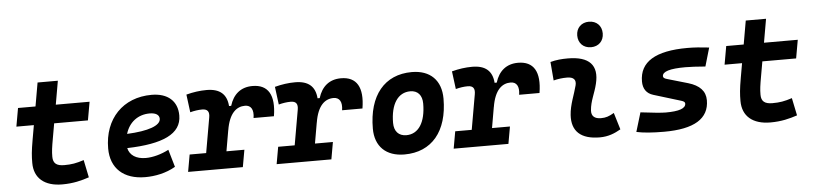

<svg xmlns="http://www.w3.org/2000/svg" viewBox="-45 -1006 5363 1266"><g transform="rotate(-5 2636.5 -373.0)"><path d="M323.7 9.8C397 9.8 451.2 -4.4 502 -21.5L478 -137.7C427.2 -121.1 396.5 -115.7 347.7 -115.7C296.4 -115.7 273.9 -134.3 273.9 -177.7C273.9 -213.9 277.3 -238.3 288.6 -301.3L305.2 -396H528.8L550.3 -517.6H326.7L354 -673.8H219.7L192.4 -517.6H76.7L55.2 -396H170.9L154.3 -301.3C141.1 -226.1 138.7 -193.4 138.7 -148.4C138.7 -47.4 206.5 9.8 323.7 9.8Z M887.7 -115.7C823.7 -115.7 781.7 -143.6 771 -191.4C1006.8 -197.8 1131.8 -253.4 1131.8 -376C1131.8 -471.2 1068.4 -527.3 961.4 -527.3C772 -527.3 645.5 -396.5 645.5 -199.7C645.5 -67.9 730.5 9.8 873.5 9.8C938 9.8 1011.7 -4.4 1073.7 -41L1040 -156.7C990.7 -130.9 934.6 -115.7 887.7 -115.7ZM778.3 -284.7C800.3 -359.4 859.4 -406.2 938 -406.2C978.5 -406.2 1001.5 -391.1 1001.5 -365.7C1001.5 -320.3 919.4 -291 778.3 -284.7Z M1157.2 0H1519.5L1539.6 -113.3H1420.9L1444.8 -251V-249.5C1463.4 -363.8 1513.2 -401.9 1568.8 -401.9C1608.4 -401.9 1627 -371.6 1618.2 -316.4H1752.9C1775.9 -455.1 1732.9 -527.3 1628.9 -527.3C1551.8 -527.3 1501 -484.4 1478 -409.2H1463.9C1458 -487.8 1413.1 -527.3 1325.2 -527.3C1280.8 -527.3 1236.3 -521 1190.4 -508.8L1205.6 -390.6C1233.4 -397.9 1259.8 -401.9 1285.2 -401.9C1321.3 -401.9 1334 -383.3 1327.1 -345.2L1286.6 -113.3H1177.2Z M1743.2 0H2105.5L2125.5 -113.3H2006.8L2030.8 -251V-249.5C2049.3 -363.8 2099.1 -401.9 2154.8 -401.9C2194.3 -401.9 2212.9 -371.6 2204.1 -316.4H2338.9C2361.8 -455.1 2318.8 -527.3 2214.8 -527.3C2137.7 -527.3 2086.9 -484.4 2064 -409.2H2049.8C2043.9 -487.8 1999 -527.3 1911.1 -527.3C1866.7 -527.3 1822.3 -521 1776.4 -508.8L1791.5 -390.6C1819.3 -397.9 1845.7 -401.9 1871.1 -401.9C1907.2 -401.9 1919.9 -383.3 1913.1 -345.2L1872.6 -113.3H1763.2Z M2588.9 9.8C2770 9.8 2877 -118.2 2877 -335C2877 -456.1 2805.2 -527.3 2683.6 -527.3C2502.4 -527.3 2395.5 -397.5 2395.5 -177.7C2395.5 -60.1 2467.3 9.8 2588.9 9.8ZM2612.3 -115.7C2561.5 -115.7 2531.7 -148.4 2531.7 -203.6C2531.7 -328.1 2580.6 -401.9 2662.6 -401.9C2711.9 -401.9 2740.7 -369.1 2740.7 -314C2740.7 -189.5 2692.9 -115.7 2612.3 -115.7Z M2915 0H3277.3L3297.4 -113.3H3178.7L3202.6 -251V-249.5C3221.2 -363.8 3271 -401.9 3326.7 -401.9C3366.2 -401.9 3384.8 -371.6 3376 -316.4H3510.7C3533.7 -455.1 3490.7 -527.3 3386.7 -527.3C3309.6 -527.3 3258.8 -484.4 3235.8 -409.2H3221.7C3215.8 -487.8 3170.9 -527.3 3083 -527.3C3038.6 -527.3 2994.1 -521 2948.2 -508.8L2963.4 -390.6C2991.2 -397.9 3017.6 -401.9 3043 -401.9C3079.1 -401.9 3091.8 -383.3 3085 -345.2L3044.4 -113.3H2935.1Z M3987.3 -142.6C3953.6 -123 3933.1 -115.7 3900.9 -115.7C3857.9 -115.7 3836.4 -134.8 3838.9 -172.4C3843.3 -234.9 3871.6 -281.2 3886.7 -345.2C3916 -465.3 3858.9 -527.3 3715.8 -527.3C3677.2 -527.3 3638.7 -524.4 3600.6 -513.7L3610.8 -390.6C3640.6 -398.4 3670.4 -401.9 3700.2 -401.9C3743.7 -401.9 3761.7 -382.3 3752 -345.2C3737.8 -288.1 3707 -222.7 3702.6 -153.3C3695.8 -46.4 3756.8 9.8 3881.8 9.8C3939 9.8 3981 -8.3 4021 -31.2ZM3876 -587.4C3926.3 -587.4 3960.4 -621.6 3960.4 -671.9C3960.4 -722.2 3926.3 -756.3 3876 -756.3C3825.7 -756.3 3791.5 -722.2 3791.5 -671.9C3791.5 -621.6 3825.7 -587.4 3876 -587.4Z M4307.1 9.8C4506.8 9.8 4606 -50.8 4606 -172.9C4606 -233.4 4567.9 -273.4 4493.2 -295.4L4355.5 -335.4C4339.8 -339.8 4331.1 -345.7 4331.1 -355.5C4331.1 -386.7 4381.3 -401.9 4483.4 -401.9C4517.6 -401.9 4561.5 -399.4 4615.7 -395L4651.4 -517.6C4599.1 -523.9 4551.8 -527.3 4508.3 -527.3C4295.9 -527.3 4190.4 -462.9 4190.4 -333C4190.4 -285.6 4211.9 -252.4 4257.3 -238.8L4436.5 -184.1C4452.6 -179.2 4461.9 -173.8 4461.9 -163.6C4461.9 -131.3 4418 -115.7 4329.1 -115.7C4300.8 -115.7 4245.6 -121.1 4162.6 -131.3L4124.5 -4.9C4169.4 4.9 4230 9.8 4307.1 9.8Z M5011.2 9.8C5084.5 9.8 5138.7 -4.4 5189.5 -21.5L5165.5 -137.7C5114.7 -121.1 5084 -115.7 5035.2 -115.7C4983.9 -115.7 4961.4 -134.3 4961.4 -177.7C4961.4 -213.9 4964.8 -238.3 4976.1 -301.3L4992.7 -396H5216.3L5237.8 -517.6H5014.2L5041.5 -673.8H4907.2L4879.9 -517.6H4764.2L4742.7 -396H4858.4L4841.8 -301.3C4828.6 -226.1 4826.2 -193.4 4826.2 -148.4C4826.2 -47.4 4894 9.8 5011.2 9.8Z"/></g></svg>

Font: Cascadia Mono PL
Style: Bold Italic
Weight: 700
Italic angle: -10°
Monospace: yes
Designer: Aaron Bell
Foundry: Saja Typeworks
Version: Version 2404.023